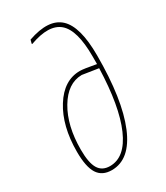

<svg xmlns="http://www.w3.org/2000/svg" viewBox="-179 -784 750 868"><g transform="rotate(-30 195.5 -350.5)"><path d="M142 6Q92 6 69 -30Q46 -66 46 -145Q46 -279 101 -367Q156 -455 240 -455Q260 -455 323 -443V-484Q323 -621 272.5 -664Q222 -707 115 -668L113 -670L118 -689Q233 -729 288 -678.5Q343 -628 343 -477Q343 -247 290.5 -120.5Q238 6 142 6ZM66 -144Q66 -76 84.5 -45Q103 -14 144 -14Q223 -14 269.5 -120.5Q316 -227 322 -422L238 -435Q164 -434 115 -351.5Q66 -269 66 -144Z"/></g></svg>

Font: Alegreya Sans Thin
Style: Italic
Weight: 100
Italic angle: -7°
Designer: Juan Pablo del Peral
Foundry: Huerta Tipografica
Version: Version 2.007